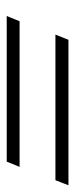

<svg xmlns="http://www.w3.org/2000/svg" viewBox="160 -610 230 591"><g transform="rotate(90 275.5 -315.0)"><path d="M103 -410.2H550.8L535.2 -370.1H86.9ZM45.9 -259.8H494.1L478 -220.2H29.8Z"/></g></svg>

Font: Redaction
Style: Italic
Weight: 400
Designer: Jeremy Mickel / Forest Young
Foundry: MCKL
Version: Version 2.001;hotconv 1.0.113;makeotfexe 2.5.65598 DEVELOPME